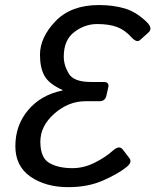

<svg xmlns="http://www.w3.org/2000/svg" viewBox="-20 -735 623 769"><path d="M41.5 -149.4Q41.5 -233.4 92.8 -294.2Q144 -355 230.5 -372.6V-374.5Q176.3 -398.9 158.2 -431.2Q140.1 -463.4 140.1 -515.6Q140.1 -585 202.1 -649.9Q264.2 -714.8 376.5 -714.8Q433.1 -714.8 479.5 -701.2Q525.9 -687.5 567.9 -646.5Q593.3 -621.6 574.7 -605L541 -574.7Q527.8 -562.5 506.8 -585.4Q481 -614.3 449.5 -626.5Q418 -638.7 368.7 -638.7Q319.8 -638.7 277.6 -606.7Q235.4 -574.7 235.4 -508.3Q235.4 -473.6 255.4 -440.2Q275.4 -406.7 343.8 -406.7H395.5Q418.5 -406.7 413.6 -384.8L405.8 -350.6Q400.9 -329.6 377.9 -329.6H322.8Q253.9 -329.6 197.8 -280Q141.6 -230.5 141.6 -167.5Q141.6 -103 177.5 -82.3Q213.4 -61.5 270 -61.5Q315.9 -61.5 359.9 -83.7Q403.8 -106 431.6 -131.3Q457.5 -154.8 471.7 -136.2L498.5 -101.1Q510.7 -85.4 486.8 -65.9Q453.1 -38.6 392.6 -12Q332 14.6 253.4 14.6Q163.1 14.6 102.3 -27.3Q41.5 -69.3 41.5 -149.4Z"/></svg>

Font: Istok Web
Style: BoldItalic
Weight: 700
Italic angle: -13°
Designer: Andrey V. Panov
Foundry: Andrey V. Panov
Version: Version 1.0.2g